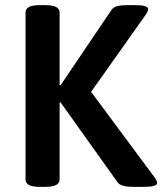

<svg xmlns="http://www.w3.org/2000/svg" viewBox="-20 -722 629 744"><path d="M79 -27V-673Q79 -702 132 -702H157Q211 -702 211 -673V-392H215L413 -685Q425 -702 471 -702H506Q530 -702 542 -698Q554 -694 554 -688Q554 -679 546 -667L333 -366L581 -32Q589 -20 589 -13Q589 2 537 2H495Q448 2 436 -15L215 -325H211V-27Q211 2 157 2H132Q79 2 79 -27Z"/></svg>

Font: Asap-SemiBold
Style: Regular
Weight: 600
Designer: Pablo Cosgaya
Foundry: Omnibus-Type
Version: Version 2.000; ttfautohint (v1.8)